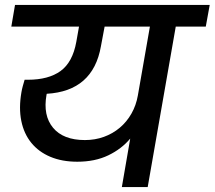

<svg xmlns="http://www.w3.org/2000/svg" viewBox="-20 -760 872 780"><path d="M325 -191Q366 -191 402 -204Q438 -217 466.5 -241Q495 -265 514 -298.5Q533 -332 540 -372L589 -652H405L390 -572Q358 -390 170 -379L169 -375Q154 -291 195.5 -241Q237 -191 325 -191ZM41 -740H832L816 -652H694L580 0H475L509 -197Q474 -155 420 -129Q366 -103 294 -103Q232 -103 184.5 -123Q137 -143 107 -180Q77 -217 66.5 -269Q56 -321 67 -385Q69 -397 72.5 -410Q76 -423 80 -436H93Q177 -436 226 -471.5Q275 -507 290 -590L301 -652H26Z"/></svg>

Font: SVN-Poppins Medium
Style: Italic
Weight: 500
Italic angle: -10°
Designer: Ninad Kale (Devanagari), Jonny Pinhorn (Latin)
Foundry: Indian Type Foundry
Version: Version 3.002 2017; ttfautohint (v1.8.3)